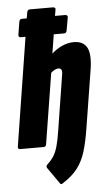

<svg xmlns="http://www.w3.org/2000/svg" viewBox="-59 -721 522 948"><g transform="rotate(-5 202.0 -246.5)"><path d="M233 -550 218 -456Q244 -479 272 -491Q300 -503 327 -503Q375 -503 393 -469.5Q411 -436 399 -360L354 -79Q343 -7 328 41Q313 89 286.5 123Q260 157 213 187Q204 194 199 185L143 105Q137 96 146 87Q165 70 177.5 50.5Q190 31 198.5 0Q207 -31 214 -78L256 -343Q260 -364 256 -372Q252 -380 240 -380Q233 -380 223.5 -375.5Q214 -371 204 -362L148 -13Q146 0 135 0H18Q6 0 8 -13L93 -550H69Q57 -550 59 -564L69 -626Q71 -640 83 -640H107L112 -669Q114 -683 126 -683H239Q246 -683 250 -680Q254 -677 252 -669L247 -640H296Q312 -640 309 -626L298 -564Q296 -550 284 -550Z"/></g></svg>

Font: Sofia Sans Extra Condensed Black
Style: Italic
Weight: 900
Italic angle: -9°
Version: Version 4.100